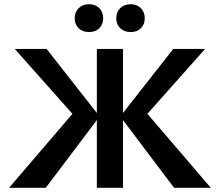

<svg xmlns="http://www.w3.org/2000/svg" viewBox="-20 -890 1042 910"><path d="M805 0 550 -338 801 -658H952L640 -307L650 -384L979 0ZM23 0 352 -384 362 -307 50 -658H201L452 -338L197 0ZM439 0V-658H563V0ZM402 -738Q372 -738 353 -756Q334 -774 334 -803Q334 -833 353 -851.5Q372 -870 402 -870Q432 -870 450.5 -851.5Q469 -833 469 -803Q469 -774 450.5 -756Q432 -738 402 -738ZM600 -738Q569 -738 550 -756Q531 -774 531 -803Q531 -833 550 -851.5Q569 -870 600 -870Q629 -870 647.5 -851.5Q666 -833 666 -803Q666 -774 647.5 -756Q629 -738 600 -738Z"/></svg>

Font: Ysabeau Office
Style: Bold
Weight: 700
Designer: Christian Thalmann (Catharsis Fonts)
Version: Version 2.001;gftools[0.9.30]; featfreeze: tnum,lnum,ss02